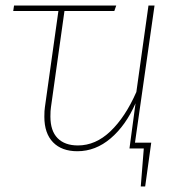

<svg xmlns="http://www.w3.org/2000/svg" viewBox="-20 -539 662 697"><path d="M470 -21H529L507 138H491L502 0H450L472 -164Q437 -84 382 -37Q327 10 261 10Q204 10 172.5 -22.5Q141 -55 141 -115Q141 -138 143 -150L192 -499H28L31 -519H402L395 -499H214L165 -150Q163 -138 163 -116Q163 -64 189 -37.5Q215 -11 263 -11Q327 -11 381 -62.5Q435 -114 475 -205L519 -519H541Z"/></svg>

Font: FiraGO Thin
Style: Italic
Weight: 100
Italic angle: -8°
Designer: bBox Type GmbH
Foundry: bBox Type GmbH
Version: Version 1.001